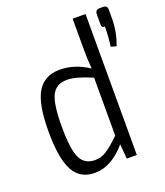

<svg xmlns="http://www.w3.org/2000/svg" viewBox="-133 -793 770 896"><g transform="rotate(-20 252.5 -345.5)"><path d="M467 -703H484Q505 -703 505 -682V-629Q503 -565 481 -509L454 -516Q461 -564 461 -614Q443 -614 445 -632V-682Q446 -703 467 -703ZM332 -700H396V0H346L340 -73Q267 12 185 12Q111 12 78.5 -49.5Q46 -111 46 -243Q46 -380 81.5 -438.5Q117 -497 193 -497Q267 -497 336 -451Q332 -494 332 -545ZM205 -44Q236 -44 262 -60.5Q288 -77 332 -119V-407Q254 -441 209 -441Q155 -441 133.5 -398.5Q112 -356 112 -244Q112 -131 133 -87.5Q154 -44 205 -44Z"/></g></svg>

Font: exo2condensed_l
Style: Regular
Weight: 300
Width: 3
Designer: Natanael Gama
Version: Version 1.001;PS 001.001;hotconv 1.0.70;makeotf.lib2.5.58329